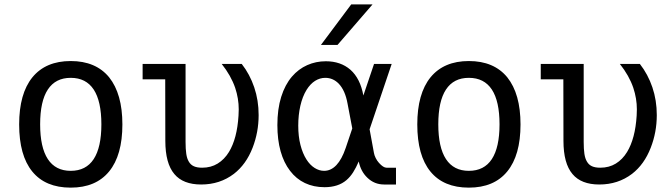

<svg xmlns="http://www.w3.org/2000/svg" viewBox="-20 -837 3050 871"><path d="M535.2 -272.5Q535.2 -411.1 475.1 -486.3Q414.6 -560.1 300.8 -560.1Q187.5 -560.1 127 -486.3Q66.9 -412.1 66.9 -272.5Q66.9 -131.8 126.5 -58.8Q186 14.2 300.8 14.2Q415 14.2 475.1 -59.3Q535.2 -132.8 535.2 -272.5ZM162.1 -272.9Q162.1 -377.9 197 -430.9Q231.9 -483.9 300.8 -483.9Q370.1 -483.9 405 -430.9Q439.9 -377.9 439.9 -272.9Q439.9 -168.5 405 -115.2Q370.1 -62 300.8 -62Q231.9 -62 197 -115.2Q162.1 -168.5 162.1 -272.9Z M1041 -48.3Q1096.7 -91.3 1126 -167Q1153.3 -237.3 1153.3 -314.9Q1153.3 -381.8 1133.3 -440.9Q1113.3 -500 1076.7 -546.9H985.8Q1027.8 -494.1 1046.9 -438.5Q1063 -390.1 1063 -340.8Q1063 -328.1 1062 -312.5Q1055.7 -208.5 1018.6 -147.5Q998 -113.8 967.5 -95Q937 -76.2 897 -76.2Q874 -76.2 859.4 -82.8Q844.7 -89.4 836.4 -104Q828.1 -117.7 825 -139.2Q821.8 -160.6 821.8 -192.9V-546.9H627V-477.1H729.5L730 -198.2Q730 -95.7 771 -47.4Q810.5 0 892.6 0Q977.5 0 1041 -48.3Z M1511.2 -633.3 1669.9 -816.9H1573.2L1436 -633.3ZM1551.8 -20Q1568.8 -34.7 1582 -55.4Q1595.2 -76.2 1607.4 -104.5Q1616.7 -59.1 1646.5 -30.8Q1678.2 0 1722.7 0H1776.4V-76.2H1733.4Q1718.8 -76.2 1699.2 -98.1Q1690.4 -107.9 1684.3 -120.1Q1678.2 -132.3 1676.3 -143.6L1656.7 -250.5L1756.8 -546.9H1676.8L1628.4 -403.8Q1614.3 -481 1569.8 -520.5Q1525.4 -559.1 1458 -559.1Q1413.1 -559.1 1373.5 -541.5Q1334 -523.9 1304.2 -489.3Q1272.9 -452.6 1255.6 -397.5Q1238.3 -342.3 1238.3 -269.5Q1238.3 -203.1 1252.9 -150.9Q1267.6 -98.6 1295.9 -62Q1323.7 -25.4 1363.3 -6.6Q1402.8 12.2 1452.1 12.2Q1514.2 12.2 1551.8 -20ZM1370.1 -113.8Q1353 -140.6 1343 -179.4Q1333 -218.3 1333 -267.1Q1333 -314.9 1342.5 -356.9Q1352.1 -398.9 1370.6 -429.2Q1387.7 -456.5 1409.4 -470.2Q1431.2 -483.9 1455.6 -483.9Q1490.7 -483.9 1516.6 -457.5Q1545.9 -426.8 1556.6 -367.2L1578.1 -254.4L1548.3 -166Q1530.8 -114.3 1506.1 -88.1Q1481.4 -62 1450.2 -62Q1428.2 -62 1407.2 -75.2Q1386.2 -88.4 1370.1 -113.8Z M2341.3 -272.5Q2341.3 -411.1 2281.2 -486.3Q2220.7 -560.1 2106.9 -560.1Q1993.7 -560.1 1933.1 -486.3Q1873 -412.1 1873 -272.5Q1873 -131.8 1932.6 -58.8Q1992.2 14.2 2106.9 14.2Q2221.2 14.2 2281.2 -59.3Q2341.3 -132.8 2341.3 -272.5ZM1968.3 -272.9Q1968.3 -377.9 2003.2 -430.9Q2038.1 -483.9 2106.9 -483.9Q2176.3 -483.9 2211.2 -430.9Q2246.1 -377.9 2246.1 -272.9Q2246.1 -168.5 2211.2 -115.2Q2176.3 -62 2106.9 -62Q2038.1 -62 2003.2 -115.2Q1968.3 -168.5 1968.3 -272.9Z M2847.2 -48.3Q2902.8 -91.3 2932.1 -167Q2959.5 -237.3 2959.5 -314.9Q2959.5 -381.8 2939.5 -440.9Q2919.4 -500 2882.8 -546.9H2792Q2834 -494.1 2853 -438.5Q2869.1 -390.1 2869.1 -340.8Q2869.1 -328.1 2868.2 -312.5Q2861.8 -208.5 2824.7 -147.5Q2804.2 -113.8 2773.7 -95Q2743.2 -76.2 2703.1 -76.2Q2680.2 -76.2 2665.5 -82.8Q2650.9 -89.4 2642.6 -104Q2634.3 -117.7 2631.1 -139.2Q2627.9 -160.6 2627.9 -192.9V-546.9H2433.1V-477.1H2535.6L2536.1 -198.2Q2536.1 -95.7 2577.1 -47.4Q2616.7 0 2698.7 0Q2783.7 0 2847.2 -48.3Z"/></svg>

Font: Hack Dev
Style: Regular
Weight: 400
Designer: Christopher Simpkins
Foundry: Christopher Simpkins
Version: Version 2.0315